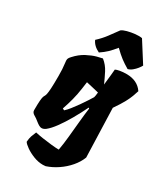

<svg xmlns="http://www.w3.org/2000/svg" viewBox="-249 -940 1094 1260"><g transform="rotate(30 297.5 -310.0)"><path d="M293.5 213.9Q257.8 213.9 222.2 200Q186.5 186 160.2 167.5Q133.8 148.9 126 135.7Q127.9 108.4 133.8 91.3Q139.6 74.2 149.4 51.8Q171.9 57.1 207 62.5Q242.2 67.9 277.3 71.5Q312.5 75.2 334 75.2Q342.8 27.3 348.6 -32.7Q354.5 -92.8 360.1 -152.3Q365.7 -211.9 372.1 -257.8L366.7 -262.2Q340.3 -207.5 310.3 -155.3Q280.3 -103 250.7 -62.7Q221.2 -22.5 195.8 -2.4Q180.7 8.8 167.5 9.3Q155.3 9.8 143.3 2.4Q131.3 -4.9 118.7 -15.1Q104 -27.8 84.2 -39.1Q64.5 -50.3 64.5 -68.4Q64.5 -117.2 66.4 -139.9Q68.4 -162.6 71.3 -171.1Q74.2 -179.7 77.9 -185.3Q81.5 -190.9 84.5 -204.1Q87.4 -217.3 89.4 -248.8Q91.3 -280.3 91.3 -342.3Q91.3 -369.6 90.1 -392.3Q88.9 -415 85.9 -437Q85 -443.8 84.5 -450.2Q84 -456.5 84 -457Q84 -465.3 86.9 -472.2Q89.8 -479 100.1 -490.2Q134.8 -528.8 174.1 -549.3Q213.4 -569.8 244.6 -578.1Q275.9 -586.4 286.1 -587.9Q320.8 -560.5 341.1 -520.8Q361.3 -481 377.9 -443.4Q383.3 -486.8 386 -519.3Q388.7 -551.8 390.1 -563.5Q398.9 -568.8 421.9 -573Q444.8 -577.1 471.7 -577.1Q554.7 -577.1 594.7 -518.1L594.2 -517.6H594.7Q588.4 -497.6 580.3 -475.3Q572.3 -453.1 555.2 -421.1Q538.1 -389.2 503.9 -339.8L516.1 30.3Q500.5 70.8 469.5 106.9Q438.5 143.1 398.2 170.4Q357.9 197.8 314 212.4Q304.7 213.9 293.5 213.9ZM235.4 -165.5Q250.5 -178.7 269 -202.1Q287.6 -225.6 306.2 -252Q324.7 -278.3 339.8 -301.8Q355 -325.2 363.3 -338.9Q366.2 -352.5 366.5 -353.3Q366.7 -354 366.9 -356.4Q367.2 -358.9 369.6 -377.9Q342.3 -385.3 318.6 -390.1Q294.9 -395 273.4 -400.4L266.1 -348.1Q259.8 -302.2 248.5 -259Q237.3 -215.8 222.2 -172.4ZM243.2 -608.4Q197.3 -629.9 180.7 -668Q216.8 -701.2 242.2 -735.6Q267.6 -770 292.5 -804.2Q305.2 -814.5 332.8 -821.8Q360.4 -829.1 390.6 -832.3Q420.9 -835.4 441.4 -831.5L538.1 -679.2Q532.7 -668.5 520.8 -653.3Q508.8 -638.2 493.4 -625.5Q478 -612.8 460.9 -608.4Q426.8 -628.4 400.6 -648.2Q374.5 -668 341.3 -700.7Q315.4 -668.9 294.7 -648.9Q273.9 -628.9 243.2 -608.4Z"/></g></svg>

Font: Fruktur
Style: Italic
Weight: 400
Italic angle: -8°
Designer: Viktoriya Grabowska, Eben Sorkin
Foundry: Viktoriya Grabowska
Version: Version 1.008; ttfautohint (v1.8.4.7-5d5b)